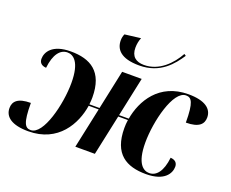

<svg xmlns="http://www.w3.org/2000/svg" viewBox="-129 -976 1430 1191"><g transform="rotate(20 586.5 -381.0)"><path d="M660 -609C800 -609 868 -698 912 -764L900 -772C860 -699 787 -622 687 -622C633 -622 601 -648 601 -705C601 -729 606 -753 614 -772L509 -759C503 -746 500 -732 500 -717C500 -659 537 -609 660 -609ZM153 10C351 10 433 -143 452 -267H518L461 0H590L647 -267H711C708 -248 707 -230 707 -213C707 -42 800 10 930 10C1053 10 1086 -52 1086 -95C1086 -119 1072 -136 1040 -138C1030 -46 994 -3 947 -3C909 -3 860 -33 860 -173C860 -313 914 -534 998 -534C1034 -534 1054 -510 1054 -375C1141 -375 1168 -407 1168 -450C1168 -507 1120 -546 1010 -546C816 -546 734 -399 713 -277H649L704 -536H575L520 -277H453C455 -293 456 -309 456 -323C456 -494 363 -546 233 -546C110 -546 77 -484 77 -441C77 -417 91 -400 123 -398C133 -490 169 -533 216 -533C254 -533 303 -503 303 -363C303 -223 249 -2 165 -2C129 -2 109 -26 109 -161C22 -161 -5 -129 -5 -86C-5 -29 43 10 153 10Z"/></g></svg>

Font: Noto Serif Display
Style: Bold Italic
Weight: 700
Italic angle: -12°
Designer: Monotype Design Team
Foundry: Monotype Imaging Inc.
Version: Version 2.009